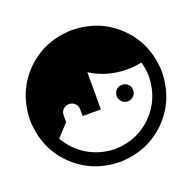

<svg xmlns="http://www.w3.org/2000/svg" viewBox="-110 -778 820 820"><g transform="rotate(-20 300.0 -368.0)"><path d="M300 -668Q172 -665 87.5 -580.5Q3 -496 0 -368Q3 -240 87.5 -155.5Q172 -71 300 -68Q428 -71 512.5 -155.5Q597 -240 600 -368Q597 -496 512.5 -580.5Q428 -665 300 -668ZM300 -476Q372 -430 464 -429Q499 -429 531 -436Q541 -403 541 -368Q538 -266 470 -198Q402 -130 300 -127Q231 -129 176 -162Q121 -195 90 -251L142 -307V-338Q142 -354 153 -364.5Q164 -375 179.5 -375Q195 -375 206 -364.5Q217 -354 217 -338V-307H300ZM420 -375Q405 -375 394 -364.5Q383 -354 383 -338Q383 -322 394 -311Q405 -300 420.5 -300Q436 -300 447 -311Q458 -322 458 -338Q458 -354 447 -364.5Q436 -375 420 -375Z"/></g></svg>

Font: JetBrainsMono NF
Style: Regular
Weight: 400
Monospace: yes
Designer: Philipp Nurullin, Konstantin Bulenkov
Foundry: JetBrains
Version: Version 1.0.2; ttfautohint (v1.8.3)